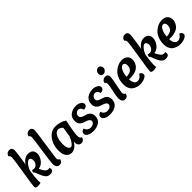

<svg xmlns="http://www.w3.org/2000/svg" viewBox="231 -1928 3124 3124"><g transform="rotate(-45 1792.5 -366.5)"><path d="M346 -484Q401 -484 428.5 -454.5Q456 -425 456 -378Q456 -314 410.5 -255Q365 -196 295 -187Q326 -124 349 -97Q371 -71 407 -71Q419 -71 434 -74Q438 -59 438 -42Q438 10 365 10Q311 10 279 -35Q247 -80 208 -189Q192 -199 192 -214Q192 -230 205 -250Q226 -242 243 -242Q282 -242 307.5 -272.5Q333 -303 333 -345Q333 -372 322 -390Q311 -408 289 -408Q265 -408 230 -367Q195 -326 174 -267Q153 -124 153 -59Q153 -30 156 -5Q117 4 90 4Q35 4 35 -31Q35 -66 77.5 -327.5Q120 -589 120 -625Q120 -662 93 -676Q95 -703 117 -723Q139 -743 171 -743Q203 -743 218 -724.5Q233 -706 233 -679Q233 -655 219 -552Q205 -449 194 -388Q258 -484 346 -484Z M694 -679Q694 -642 656.5 -391.5Q619 -141 616 -109Q616 -67 653 -52Q641 10 582 10Q546 10 528.5 -17Q511 -44 511 -81Q511 -128 544.5 -353Q578 -578 581 -625Q581 -662 554 -676Q556 -703 578 -723Q600 -743 632 -743Q664 -743 679 -724.5Q694 -706 694 -679Z M1013 -94Q944 10 860 10Q803 10 767.5 -36Q732 -82 732 -170Q732 -299 801.5 -391.5Q871 -484 972 -484Q1082 -484 1167 -427Q1118 -203 1118 -116Q1118 -69 1156 -52Q1152 -29 1133.5 -9.5Q1115 10 1083 10Q1050 10 1031 -14Q1012 -38 1012 -75Q1012 -88 1013 -94ZM1024 -206 1051 -376Q1012 -418 971 -418Q921 -418 888 -354.5Q855 -291 855 -191Q855 -137 871.5 -101.5Q888 -66 915 -66Q939 -66 970 -105.5Q1001 -145 1024 -206Z M1498 -345Q1488 -380 1469.5 -397Q1451 -414 1429 -414Q1402 -414 1379 -392Q1356 -370 1356 -340Q1356 -313 1376.5 -298Q1397 -283 1426 -275Q1455 -267 1484 -256Q1513 -245 1533.5 -217Q1554 -189 1554 -144Q1554 -68 1499.5 -29Q1445 10 1358 10Q1299 10 1257.5 -12Q1216 -34 1216 -71Q1216 -122 1276 -134Q1285 -100 1310 -81Q1335 -62 1365 -62Q1407 -62 1432.5 -80.5Q1458 -99 1458 -124Q1458 -150 1437.5 -165Q1417 -180 1388 -189Q1359 -198 1329.5 -210Q1300 -222 1279.5 -250Q1259 -278 1259 -322Q1259 -403 1314 -444Q1369 -485 1448 -485Q1492 -485 1532 -463.5Q1572 -442 1572 -404Q1572 -353 1498 -345Z M1883 -345Q1873 -380 1854.5 -397Q1836 -414 1814 -414Q1787 -414 1764 -392Q1741 -370 1741 -340Q1741 -313 1761.5 -298Q1782 -283 1811 -275Q1840 -267 1869 -256Q1898 -245 1918.5 -217Q1939 -189 1939 -144Q1939 -68 1884.5 -29Q1830 10 1743 10Q1684 10 1642.5 -12Q1601 -34 1601 -71Q1601 -122 1661 -134Q1670 -100 1695 -81Q1720 -62 1750 -62Q1792 -62 1817.5 -80.5Q1843 -99 1843 -124Q1843 -150 1822.5 -165Q1802 -180 1773 -189Q1744 -198 1714.5 -210Q1685 -222 1664.5 -250Q1644 -278 1644 -322Q1644 -403 1699 -444Q1754 -485 1833 -485Q1877 -485 1917 -463.5Q1957 -442 1957 -404Q1957 -353 1883 -345Z M2131 -531Q2106 -531 2090.5 -547.5Q2075 -564 2075 -592Q2075 -624 2097 -647Q2119 -670 2148 -670Q2171 -670 2187.5 -651.5Q2204 -633 2204 -606Q2204 -575 2180.5 -553Q2157 -531 2131 -531ZM2068 -366Q2068 -404 2041 -417Q2044 -447 2067 -465.5Q2090 -484 2119 -484Q2145 -484 2163 -468Q2181 -452 2181 -421Q2181 -383 2153.5 -251.5Q2126 -120 2126 -108Q2126 -68 2163 -52Q2159 -26 2140.5 -8Q2122 10 2093 10Q2056 10 2038.5 -17Q2021 -44 2021 -81Q2021 -128 2044.5 -230Q2068 -332 2068 -366Z M2364 -179Q2365 -117 2388.5 -86.5Q2412 -56 2446 -56Q2474 -56 2501 -75Q2528 -94 2545 -126Q2593 -107 2593 -67Q2593 -36 2546 -13Q2499 10 2438 10Q2400 10 2366.5 -0.5Q2333 -11 2303.5 -32.5Q2274 -54 2257 -92.5Q2240 -131 2240 -183Q2240 -256 2264 -315.5Q2288 -375 2326.5 -410.5Q2365 -446 2409.5 -465Q2454 -484 2498 -484Q2565 -484 2599 -449.5Q2633 -415 2633 -363Q2633 -313 2604 -266.5Q2575 -220 2526 -200Q2472 -177 2397 -177Q2382 -177 2364 -179ZM2509 -358Q2509 -384 2496.5 -401.5Q2484 -419 2464 -419Q2427 -419 2399 -366.5Q2371 -314 2365 -236Q2384 -236 2397.5 -237.5Q2411 -239 2434 -246Q2457 -253 2471.5 -265Q2486 -277 2497.5 -301Q2509 -325 2509 -358Z M3007 -484Q3062 -484 3089.5 -454.5Q3117 -425 3117 -378Q3117 -314 3071.5 -255Q3026 -196 2956 -187Q2987 -124 3010 -97Q3032 -71 3068 -71Q3080 -71 3095 -74Q3099 -59 3099 -42Q3099 10 3026 10Q2972 10 2940 -35Q2908 -80 2869 -189Q2853 -199 2853 -214Q2853 -230 2866 -250Q2887 -242 2904 -242Q2943 -242 2968.5 -272.5Q2994 -303 2994 -345Q2994 -372 2983 -390Q2972 -408 2950 -408Q2926 -408 2891 -367Q2856 -326 2835 -267Q2814 -124 2814 -59Q2814 -30 2817 -5Q2778 4 2751 4Q2696 4 2696 -31Q2696 -66 2738.5 -327.5Q2781 -589 2781 -625Q2781 -662 2754 -676Q2756 -703 2778 -723Q2800 -743 2832 -743Q2864 -743 2879 -724.5Q2894 -706 2894 -679Q2894 -655 2880 -552Q2866 -449 2855 -388Q2919 -484 3007 -484Z M3288 -179Q3289 -117 3312.5 -86.5Q3336 -56 3370 -56Q3398 -56 3425 -75Q3452 -94 3469 -126Q3517 -107 3517 -67Q3517 -36 3470 -13Q3423 10 3362 10Q3324 10 3290.5 -0.5Q3257 -11 3227.5 -32.5Q3198 -54 3181 -92.5Q3164 -131 3164 -183Q3164 -256 3188 -315.5Q3212 -375 3250.5 -410.5Q3289 -446 3333.5 -465Q3378 -484 3422 -484Q3489 -484 3523 -449.5Q3557 -415 3557 -363Q3557 -313 3528 -266.5Q3499 -220 3450 -200Q3396 -177 3321 -177Q3306 -177 3288 -179ZM3433 -358Q3433 -384 3420.5 -401.5Q3408 -419 3388 -419Q3351 -419 3323 -366.5Q3295 -314 3289 -236Q3308 -236 3321.5 -237.5Q3335 -239 3358 -246Q3381 -253 3395.5 -265Q3410 -277 3421.5 -301Q3433 -325 3433 -358Z"/></g></svg>

Font: Overlock
Style: Bold Italic
Weight: 700
Version: Version 1.001